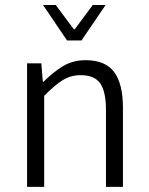

<svg xmlns="http://www.w3.org/2000/svg" viewBox="-20 -731 581 751"><path d="M85.9 0V-483.4H141.6L147.5 -411.6H150.9Q186 -447.3 225.1 -471.4Q264.2 -495.6 314.5 -495.6Q392.1 -495.6 426.5 -449.2Q460.9 -402.8 460.9 -309.6V0H394.5V-300.3Q394.5 -372.1 372.3 -404.5Q350.1 -437 295.4 -437Q255.9 -437 224.1 -416.7Q192.4 -396.5 152.8 -356V0ZM242.2 -572.8 148.4 -711.4H198.2L268.6 -616.7H272.5L342.8 -711.4H393.1L298.8 -572.8Z"/></svg>

Font: Varta Light Light
Style: Regular
Weight: 300
Version: Version 1.004